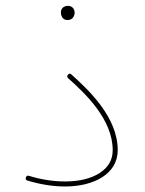

<svg xmlns="http://www.w3.org/2000/svg" viewBox="-20 -642 506 668"><path d="M70.3 -24.9C69.8 -23.4 69.3 -22 69.3 -20.5C69.3 -17.1 71.3 -15.1 75.7 -13.7C121.6 0 165 6.8 206.1 6.8C308.6 6.8 389.6 -38.1 389.6 -119.6C389.6 -233.9 289.1 -328.6 228.5 -382.8C226.6 -384.8 224.6 -385.7 222.7 -385.7C220.2 -385.7 218.3 -384.3 216.3 -381.8C214.8 -379.9 213.9 -377.9 213.9 -376C213.9 -374 214.8 -372.1 216.8 -370.1C274.9 -318.4 372.1 -227.5 372.1 -119.6C372.1 -85.9 356.9 -59.6 326.7 -40C295.9 -20.5 255.9 -10.7 206.1 -10.7C167.5 -10.7 125 -16.6 80.6 -30.3C79.6 -30.8 78.6 -30.8 77.6 -30.8C74.2 -30.8 71.8 -28.8 70.3 -24.9ZM191.9 -600.1C191.9 -595.7 192.4 -591.8 193.4 -588.4C195.8 -580.1 202.6 -572.3 214.8 -572.3C233.9 -572.3 239.7 -587.4 239.7 -599.1C239.7 -603.5 238.3 -607.9 235.8 -611.8C231.4 -618.2 225.1 -621.6 216.3 -621.6C200.2 -621.6 191.9 -610.4 191.9 -600.1Z"/></svg>

Font: Mikhak Thin
Style: Regular
Weight: 100
Designer: Amin Abedi
Version: Version 3.2